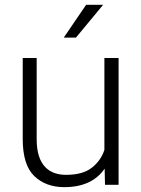

<svg xmlns="http://www.w3.org/2000/svg" viewBox="-20 -770 589 800"><path d="M474.1 0V-528.3H415V-145.5C405.3 -115.7 387.7 -90.8 362.8 -71.3C337.4 -51.3 301.3 -41.5 254.9 -41.5C188.5 -41.5 132.8 -77.1 132.8 -189.5V-528.3H74.7V-190.4C74.7 -118.7 90.8 -67.4 122.6 -36.6C154.3 -5.9 196.3 9.8 248 9.8C328.6 9.8 383.3 -19 416 -67.4L417.5 0ZM296.4 -613.3 409.7 -750H338.9L245.6 -613.3Z"/></svg>

Font: Vazirmatn ExtraLight
Style: Regular
Weight: 200
Designer: Saber Rastikerdar
Foundry: Saber Rastikerdar
Version: Version 33.003